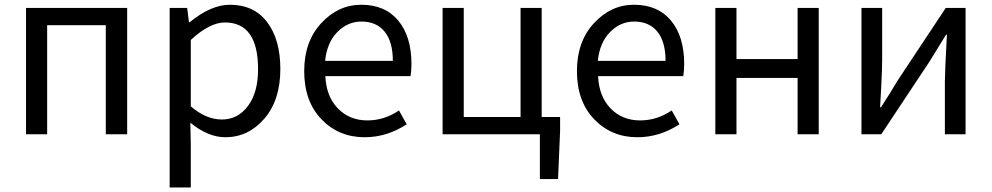

<svg xmlns="http://www.w3.org/2000/svg" viewBox="-20 -577 4261 825"><path d="M91.8 0V-543H526.4V0H434.6V-468.8H182.6V0Z M709 228.5V-543H784.2L792 -481.4H794.9Q886.7 -556.6 967.8 -556.6Q1071.3 -556.6 1127.9 -481.9Q1184.6 -407.2 1184.6 -280.3Q1184.6 -146.5 1115.7 -66.9Q1046.9 12.7 948.2 12.7Q874 12.7 797.9 -49.8L799.8 44.9V228.5ZM1088.9 -279.3Q1088.9 -480.5 946.3 -480.5Q880.9 -480.5 799.8 -405.3V-120.1Q865.2 -63.5 933.6 -63.5Q1002 -63.5 1045.4 -121.6Q1088.9 -179.7 1088.9 -279.3Z M1546.9 12.7Q1435.5 12.7 1361.3 -64.5Q1287.1 -141.6 1287.1 -271.5Q1287.1 -398.4 1360.4 -477.5Q1433.6 -556.6 1532.2 -556.6Q1634.8 -556.6 1691.4 -488.3Q1748 -419.9 1748 -301.8Q1748 -275.4 1744.1 -250H1377.9Q1381.8 -163.1 1431.6 -111.3Q1481.4 -59.6 1558.6 -59.6Q1631.8 -59.6 1694.3 -102.5L1727.5 -43Q1642.6 12.7 1546.9 12.7ZM1377 -315.4H1668Q1668 -397.5 1632.8 -440.9Q1597.7 -484.4 1533.2 -484.4Q1473.6 -484.4 1429.2 -439Q1384.8 -393.6 1377 -315.4Z M2307.6 -74.2H2386.7V-16.6L2377.9 192.4H2299.8V0H1881.8V-543H1972.7V-74.2H2216.8V-543H2307.6Z M2718.8 12.7Q2607.4 12.7 2533.2 -64.5Q2459 -141.6 2459 -271.5Q2459 -398.4 2532.2 -477.5Q2605.5 -556.6 2704.1 -556.6Q2806.6 -556.6 2863.3 -488.3Q2919.9 -419.9 2919.9 -301.8Q2919.9 -275.4 2916 -250H2549.8Q2553.7 -163.1 2603.5 -111.3Q2653.3 -59.6 2730.5 -59.6Q2803.7 -59.6 2866.2 -102.5L2899.4 -43Q2814.5 12.7 2718.8 12.7ZM2548.8 -315.4H2839.8Q2839.8 -397.5 2804.7 -440.9Q2769.5 -484.4 2705.1 -484.4Q2645.5 -484.4 2601.1 -439Q2556.6 -393.6 2548.8 -315.4Z M3053.7 0V-543H3144.5V-323.2H3407.2V-543H3498V0H3407.2V-242.2H3144.5V0Z M3681.6 0V-543H3770.5V-316.4Q3770.5 -283.2 3766.6 -205.6Q3762.7 -127.9 3761.7 -116.2H3765.6Q3808.6 -182.6 3837.9 -232.4L4043.9 -543H4128.9V0H4040V-226.6Q4040 -267.6 4048.8 -427.7H4044.9Q3993.2 -344.7 3972.7 -310.5L3766.6 0Z"/></svg>

Font: Gen Shin Gothic Regular
Style: Regular
Weight: 400
Designer: [Source Han Sans]
Ryoko NISHIZUKA  (kana & ideographs); Paul D. Hunt (Latin, Greek & Cyrillic); Wenlong ZHANG  (bopomofo
Version: Version 1.002.20150607